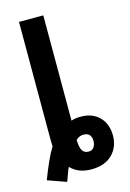

<svg xmlns="http://www.w3.org/2000/svg" viewBox="-122 -825 626 923"><g transform="rotate(-15 191.0 -363.5)"><path d="M190 -145Q208 -163 232 -161Q267 -159 267 -119Q267 -103 258.5 -89.5Q250 -76 231 -76Q212 -76 201.5 -90.5Q191 -105 190 -145ZM120 -30Q157 10 223 10Q289 10 326.5 -26.5Q364 -63 364 -121Q364 -178 330.5 -212.5Q297 -247 242 -248Q212 -249 190 -241V-765H69V-181Q69 -159 70 -145Q53 -118 36 -80Q19 -42 1 5L94 38Q101 19 107 2Q113 -15 120 -30Z"/></g></svg>

Font: Noto Sans UI Condensed
Style: Bold
Weight: 700
Width: 3
Designer: Monotype Design Team
Foundry: Monotype Imaging Inc.
Version: 1.001